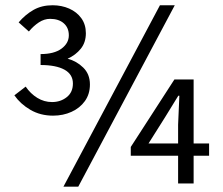

<svg xmlns="http://www.w3.org/2000/svg" viewBox="-20 -688 836 720"><path d="M178.9 -254.3Q131.4 -254.3 93.9 -276.2Q56.5 -298.1 33.9 -330.5L76.3 -363.2Q94.3 -336.7 119.9 -321Q145.5 -305.3 175.1 -305.3Q207.1 -305.3 230.2 -323.6Q253.4 -341.8 253.4 -374.9Q253.4 -409.3 221.6 -426.8Q189.7 -444.2 132.2 -444.2V-485.2Q182.8 -485.2 210.5 -505.5Q238.1 -525.9 238.1 -555.5Q238.1 -583.9 219.2 -600.6Q200.3 -617.3 167.8 -617.3Q146 -617.3 125.7 -604Q105.4 -590.6 88.3 -569.9L49.9 -604.1Q75.4 -633.8 106.1 -651.1Q136.7 -668.3 177.2 -668.3Q211 -668.3 239.5 -655.8Q268 -643.2 285 -619.7Q302 -596.1 302 -563.4Q302 -529 283 -505.3Q264 -481.6 233.6 -467.8Q267 -459.2 292.1 -434.6Q317.2 -410 317.2 -371.3Q317.2 -335.3 298.4 -309Q279.6 -282.8 248.2 -268.6Q216.8 -254.3 178.9 -254.3ZM217.9 12 579.8 -668.3H635.4L273.5 12ZM647.9 0V-220.3L652.6 -329H648.6L598.7 -247.9L536.9 -149.9H764.1V-104H470.4V-136.9L634 -390H706.1V0Z"/></svg>

Font: Source Sans 3 VF
Style: Regular
Weight: 200
Designer: Paul D. Hunt
Foundry: Adobe
Version: Version 3.046;hotconv 1.0.118;makeotfexe 2.5.65603